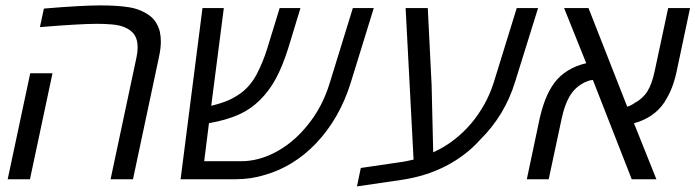

<svg xmlns="http://www.w3.org/2000/svg" viewBox="-20 -660 2561 707"><path d="M387.2 0 482.4 -447.8Q486.8 -467.8 486.8 -485.8Q486.8 -515.6 474.1 -533.2Q461.4 -550.8 436.5 -560.5Q418.5 -567.9 391.1 -570.1Q363.8 -572.3 336.9 -572.3Q305.7 -572.3 254.2 -569.3Q202.6 -566.4 127 -560.1L141.6 -628.4Q210.9 -634.3 263.2 -637.2Q315.4 -640.1 349.6 -640.1Q412.1 -640.1 454.8 -633.3Q497.6 -626.5 530.3 -603Q545.4 -591.8 554.4 -576.9Q563.5 -562 568.4 -544.4Q572.3 -526.4 572.3 -506.8Q572.3 -481.4 564.9 -447.8L469.7 0ZM8.3 0 91.3 -390.1H173.3L90.3 0Z M645 0 725.6 -630.4H804.2L757.8 -270.5Q795.9 -279.8 820.1 -290.3Q844.2 -300.8 867.2 -317.4Q902.8 -343.8 925.8 -387.7Q948.7 -431.6 964.4 -482.4L1009.8 -630.4H1086.4L1041.5 -482.9Q1020.5 -416 995.6 -370.1Q970.7 -324.2 935.5 -290Q899.9 -255.4 854.7 -236.1Q809.6 -216.8 749.5 -206.5L731.9 -66.4H868.2Q933.6 -66.4 997.8 -101.3Q1062 -136.2 1111.8 -198.2Q1167.5 -265.6 1194.8 -356.4L1279.3 -630.4H1356.4L1271.5 -355.5Q1230.5 -223.1 1142.6 -130.9Q1061.5 -46.9 957.5 -16.6Q904.8 0 848.6 0Z M1294.4 26.4 1308.6 -41.5 1451.7 -62.5Q1464.4 -64 1477.1 -66.7Q1489.7 -69.3 1502.9 -72.3L1473.6 -630.4H1555.2L1569.3 -347.7L1575.2 -99.1Q1656.2 -135.7 1716.8 -207.5Q1743.2 -239.3 1763.9 -276.6Q1784.7 -314 1797.9 -355.5L1882.8 -630.4H1961.4L1876.5 -357.9Q1838.9 -235.4 1748 -145.5Q1695.8 -86.9 1621.6 -48.6Q1547.4 -10.3 1455.1 2.9Z M1919.9 0 1966.8 -221.7Q1975.1 -259.3 1987.8 -292.5Q2000.5 -325.7 2019.5 -352.5Q2040 -380.9 2070.8 -399.9Q2101.6 -418.9 2138.7 -427.2L2057.1 -630.4H2147L2289.6 -267.1Q2303.7 -271.5 2315.4 -279.8Q2346.7 -296.4 2363.8 -323.5Q2380.9 -350.6 2391.1 -399.9L2440.4 -630.4H2521L2472.2 -399.9Q2464.8 -364.7 2454.1 -337.2Q2443.4 -309.6 2425.8 -282.2Q2387.7 -226.1 2314.5 -206.1L2397 0H2306.2L2163.1 -365.7Q2145.5 -364.3 2126 -353Q2095.2 -335.9 2076.9 -304.4Q2058.6 -272.9 2047.9 -221.7L2000.5 0Z"/></svg>

Font: Open Sans
Style: Italic
Weight: 400
Italic angle: -12°
Designer: Monotype Design Team
Foundry: Monotype Imaging Inc.
Version: Version 3.000; ttfautohint (v1.8.4)